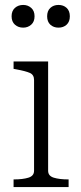

<svg xmlns="http://www.w3.org/2000/svg" viewBox="-20 -758 328 778"><path d="M74 -646Q54 -646 40.5 -658Q27 -670 27 -692Q27 -714 40.5 -726Q54 -738 74 -738Q93 -738 106.5 -726Q120 -714 120 -692Q120 -670 106.5 -658Q93 -646 74 -646ZM217 -646Q197 -646 184 -658Q171 -670 171 -692Q171 -714 184 -726Q197 -738 217 -738Q237 -738 250 -726Q263 -714 263 -692Q263 -670 250 -658Q237 -646 217 -646ZM175 -509V-66Q175 -45 198 -38Q221 -31 256 -31H258V0H35V-31H37Q72 -31 95 -38Q118 -45 118 -66V-434Q118 -455 101 -462.5Q84 -470 46 -477L35 -479V-509Z"/></svg>

Font: Roboto Serif 36pt ExtraLight
Style: Regular
Weight: 250
Designer: Greg Gazdowicz
Foundry: Commercial Type
Version: Version 1.008